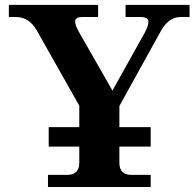

<svg xmlns="http://www.w3.org/2000/svg" viewBox="-20 -752 782 772"><path d="M585.9 0H172.9V-48.8H250Q298.8 -48.8 298.8 -97.7V-327.1L127.4 -630.4Q96.7 -683.6 43.5 -683.6H15.6V-732.4H374.5V-683.6H312.5Q282.2 -683.6 282.2 -666Q282.2 -650.4 297.4 -623.5L432.1 -387.7L562 -620.6Q576.7 -647.9 576.7 -664.6Q576.7 -683.6 544.9 -683.6H484.9V-732.4H742.2V-683.6H706.1Q658.7 -683.6 627.4 -628.4L460 -325.7V-97.7Q460 -48.8 508.8 -48.8H585.9ZM585.9 -162.6H175.8V-240.7H585.9Z"/></svg>

Font: Munson
Style: Bold
Weight: 700
Designer: Paul James MIller
Foundry: High-Logic / Made with FontCreator
Version: Version 2.10;May 5, 2019;FontCreator 11.5.0.2430 64-bit